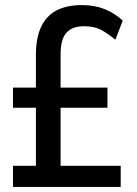

<svg xmlns="http://www.w3.org/2000/svg" viewBox="-20 -734 538 754"><path d="M31 0V-83H121V-311H31V-390H121V-518Q121 -585 141.5 -628.5Q162 -672 202 -693Q242 -714 302 -714Q352 -714 391.5 -698Q431 -682 462 -653L433 -578Q400 -605 374.5 -618Q349 -631 310 -631Q277 -631 256.5 -618.5Q236 -606 227 -582Q218 -558 218 -522V-390H402V-311H218V-83H454V0Z"/></svg>

Font: Nunito Sans 7pt Condensed SemiBold
Style: Regular
Weight: 600
Width: 3
Designer: Vernon Adams
Foundry: Vernon Adams
Version: Version 3.101;gftools[0.9.27]